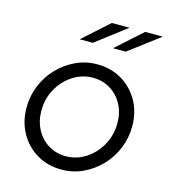

<svg xmlns="http://www.w3.org/2000/svg" viewBox="-109 -803 798 901"><g transform="rotate(15 290.5 -353.0)"><path d="M272 10Q205 10 152.5 -21Q100 -52 69.5 -106.5Q39 -161 39 -229Q39 -286 60 -337Q81 -388 118.5 -427Q156 -466 204.5 -488.5Q253 -511 308 -511Q375 -511 427.5 -480Q480 -449 510.5 -395Q541 -341 541 -272Q541 -215 520 -164Q499 -113 461.5 -74Q424 -35 375.5 -12.5Q327 10 272 10ZM275 -56Q328 -56 372.5 -85Q417 -114 443.5 -162.5Q470 -211 470 -268Q470 -319 448.5 -359Q427 -399 389.5 -422Q352 -445 305 -445Q252 -445 207.5 -416Q163 -387 136.5 -339Q110 -291 110 -233Q110 -183 131.5 -142.5Q153 -102 190.5 -79Q228 -56 275 -56ZM323 -716H409L261 -603H197ZM485 -716H571L421 -603H359Z"/></g></svg>

Font: Red Hat Display
Style: Italic
Weight: 400
Italic angle: -12°
Designer: Pentagram, MCKL
Foundry: Pentagram, MCKL
Version: Version 1.023; ttfautohint (v1.8.3)